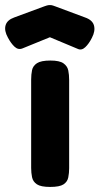

<svg xmlns="http://www.w3.org/2000/svg" viewBox="-84 -729 393 758"><path d="M114 9Q77 9 61.5 -1.5Q46 -12 42.5 -29.5Q39 -47 39 -66V-415Q39 -435 42.5 -452Q46 -469 62 -479.5Q78 -490 115 -490Q151 -490 166.5 -479Q182 -468 185.5 -451Q189 -434 189 -413V-65Q189 -46 185.5 -28.5Q182 -11 166.5 -1Q151 9 114 9ZM113 -709Q120 -709 125.5 -707Q131 -705 134 -704L252 -660Q281 -650 287 -628.5Q293 -607 279 -580Q267 -556 252.5 -542.5Q238 -529 223 -536L113 -582L5 -538Q-12 -531 -26.5 -544.5Q-41 -558 -53 -581Q-68 -608 -62 -629Q-56 -650 -28 -660L91 -704Q94 -705 100 -707Q106 -709 113 -709Z"/></svg>

Font: Fredoka SemiCondensed SemiBold
Style: Regular
Weight: 600
Width: 4
Designer: Ben Nathan
Foundry: Milena B. Brandão, Ben Nathan
Version: Version 2.001